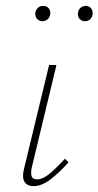

<svg xmlns="http://www.w3.org/2000/svg" viewBox="-20 -629 335 653"><path d="M94 4Q79 4 70 -3Q61 -10 59 -23Q57 -36 62 -56L147 -408H172L88 -59Q84 -40 87.5 -29.5Q91 -19 106 -19Q126 -19 149 -38.5Q172 -58 201 -89L213 -77Q180 -40 150.5 -18Q121 4 94 4ZM124 -557Q113 -557 106 -565Q99 -573 100 -584Q101 -595 108.5 -602Q116 -609 127 -609Q138 -609 145 -601.5Q152 -594 151 -582Q150 -571 142.5 -564Q135 -557 124 -557ZM269 -557Q258 -557 251 -564.5Q244 -572 245 -584Q246 -596 254 -602.5Q262 -609 271 -609Q283 -609 289.5 -601Q296 -593 295 -582Q294 -571 287 -564Q280 -557 269 -557Z"/></svg>

Font: Ysabeau Infant Thin
Style: Italic
Weight: 250
Italic angle: -12°
Designer: Christian Thalmann (Catharsis Fonts)
Version: Version 2.001;gftools[0.9.30]; featfreeze: ss01,ss02,lnum